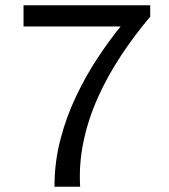

<svg xmlns="http://www.w3.org/2000/svg" viewBox="-20 -706 640 726"><path d="M186 0Q186 -93 208.5 -179Q231 -265 268 -342.5Q305 -420 349 -486.5Q393 -553 436 -606H69V-686H548V-643Q488 -572 437.5 -495.5Q387 -419 350.5 -338Q314 -257 296 -172Q278 -87 283 0Z"/></svg>

Font: Chivo Mono Light
Style: Regular
Weight: 300
Monospace: yes
Designer: Hector Gatti
Foundry: Omnibus-Type
Version: Version 1.008